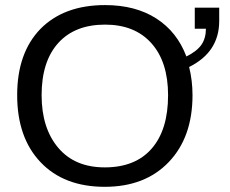

<svg xmlns="http://www.w3.org/2000/svg" viewBox="-20 -718 897 748"><path d="M730 -347.2Q730 -183.6 637.7 -86.9Q545.4 9.8 388.2 9.8Q229 9.8 137.9 -86.2Q46.9 -182.1 46.9 -347.2Q46.9 -511.7 137.2 -605Q229 -698.2 389.2 -698.2Q507.3 -698.2 588.6 -646.2Q669.9 -594.2 706.1 -498Q747.6 -518.6 764.9 -543.9Q782.2 -569.3 782.2 -606H738.8V-688H834V-636.2Q834 -515.1 716.8 -457Q730 -404.3 730 -347.2ZM634.8 -347.2Q634.8 -476.6 570.1 -549.3Q505.4 -622.1 389.2 -622.1Q271.5 -622.1 206.8 -550.3Q142.1 -478.5 142.1 -347.2Q142.1 -218.8 207 -142.1Q271.5 -65.9 388.2 -65.9Q507.3 -65.9 571 -139.2Q634.8 -212.4 634.8 -347.2Z"/></svg>

Font: Libra Sans Modern
Style: Regular
Weight: 400
Foundry: Stefan Peev, Context Ltd
Version: Version 1.000